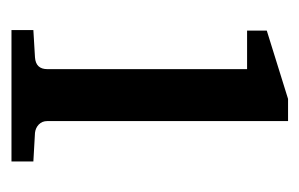

<svg xmlns="http://www.w3.org/2000/svg" viewBox="-116 -418 534 343"><g transform="rotate(90 151.5 -247.0)"><path d="M269 0H34.2V-39.1L83 -42Q104 -43.5 104 -64V-420.9H35.2V-456.1L157.2 -494.1H196.8V-64Q196.8 -54.7 202.9 -48.8Q209 -43 217.8 -42L269 -39.1Z"/></g></svg>

Font: Eeyek
Style: Regular
Weight: 400
Designer: Pravabati Chingangbam and Tabish
Foundry: SIL International
Version: Version 2.000